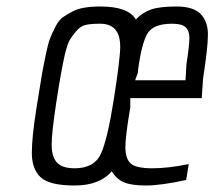

<svg xmlns="http://www.w3.org/2000/svg" viewBox="-20 -564 668 591"><path d="M553 -10Q475 7 429.5 7Q384 7 361 -3Q338 -13 324 -37Q287 7 209.5 7Q132 7 105 -18.5Q78 -44 78 -93Q78 -142 92 -230Q106 -318 110 -340.5Q114 -363 121 -396.5Q128 -430 134 -445.5Q140 -461 150.5 -481.5Q161 -502 173 -510.5Q185 -519 202 -528Q230 -544 289 -544Q375 -544 398 -504Q419 -526 445.5 -535Q472 -544 523.5 -544Q575 -544 597.5 -521Q620 -498 620 -458Q620 -418 605 -322L601 -262H381V-233Q366 -146 366 -111Q366 -76 382 -61Q398 -46 448.5 -46Q499 -46 561 -59ZM554 -367Q563 -425 563 -447Q563 -469 551.5 -480Q540 -491 510 -491Q452 -491 434 -461Q416 -431 405 -349Q405 -346 404.5 -343.5Q404 -341 404 -339L396 -317H551ZM210 -46Q270 -46 290.5 -90.5Q311 -135 330.5 -259.5Q350 -384 350 -420Q350 -456 334.5 -473.5Q319 -491 288.5 -491Q258 -491 242.5 -487Q227 -483 214.5 -468Q202 -453 195 -441.5Q188 -430 180 -398Q168 -345 153.5 -250.5Q139 -156 139 -119Q139 -82 155 -64Q171 -46 210 -46Z"/></svg>

Font: Economica
Style: Italic
Weight: 400
Designer: Vicente Lamonaca
Foundry: Vicente Lamonaca
Version: Version 1.100